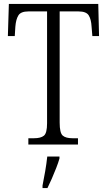

<svg xmlns="http://www.w3.org/2000/svg" viewBox="-20 -734 544 975"><path d="M124 0V-32H153Q187 -32 203 -45Q219 -58 219 -108V-676H124Q86 -676 73.5 -656Q61 -636 58 -599L55 -551H20L25 -714H479L483 -551H449L445 -599Q443 -636 430.5 -656Q418 -676 379 -676H283V-111Q283 -59 298.5 -45.5Q314 -32 348 -32H376V0ZM196 208Q203 173 209.5 135.5Q216 98 220 61H282V71Q276 92 265.5 119Q255 146 243 173.5Q231 201 221 221H196Z"/></svg>

Font: Noto Serif Lao Condensed Light
Style: Regular
Weight: 300
Width: 3
Designer: Monotype Design Team
Foundry: Monotype Imaging Inc.
Version: Version 2.003; ttfautohint (v1.8.4.7-5d5b)